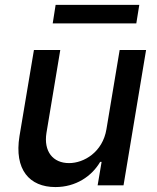

<svg xmlns="http://www.w3.org/2000/svg" viewBox="-20 -747 634 774"><path d="M541.5 -727.3H204.2L192.5 -652.7H529.5ZM409.1 -226.2C393.8 -133.5 318.2 -89.5 258.5 -89.5C192.8 -89.5 155.5 -137.1 167.3 -211.3L223 -545.5H116.8L58.6 -198.5C36.6 -63.2 98.7 7.1 203.5 7.1C285.5 7.1 349.8 -36.2 383.9 -94.5H389.6L373.6 0H478L568.9 -545.5H462.4Z"/></svg>

Font: TID UI Medium
Style: Italic
Weight: 500
Italic angle: -9.39999°
Designer: The TID Project Authors
Foundry: Bakken & Bæck
Version: Version 1.001;hotconv 1.0.109;makeotfexe 2.5.65596